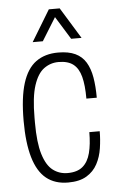

<svg xmlns="http://www.w3.org/2000/svg" viewBox="-53 -760 498 810"><g transform="rotate(-5 196.0 -355.5)"><path d="M203 12Q147 12 110.5 -17.5Q74 -47 56 -108.5Q38 -170 38 -263Q38 -362 57 -422.5Q76 -483 114 -510.5Q152 -538 208 -538Q252 -538 280.5 -524.5Q309 -511 325 -484.5Q341 -458 347.5 -420Q354 -382 354 -334H310Q310 -391 300.5 -427Q291 -463 268.5 -480.5Q246 -498 206 -498Q172 -498 144.5 -478Q117 -458 101 -409Q85 -360 85 -272V-251Q85 -167 100 -118Q115 -69 142 -48.5Q169 -28 204 -28Q245 -28 268 -47.5Q291 -67 300.5 -104Q310 -141 310 -192H354Q354 -157 348.5 -120.5Q343 -84 327 -54Q311 -24 281 -6Q251 12 203 12ZM105 -591 185 -723H231L312 -591H268L195 -709H221L148 -591Z"/></g></svg>

Font: Archivo Condensed Thin
Style: Regular
Weight: 250
Width: 3
Designer: Hector Gatti
Foundry: Omnibus-Type
Version: Version 2.001